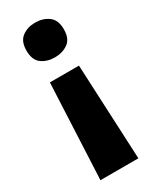

<svg xmlns="http://www.w3.org/2000/svg" viewBox="-190 -609 662 824"><g transform="rotate(-30 141.0 -197.0)"><path d="M69 -306H213L235 166H47ZM235 -474Q235 -427 207.5 -407.5Q180 -388 142 -388Q104 -388 77 -407.5Q50 -427 50 -474Q50 -520 77 -540Q104 -560 142 -560Q180 -560 207.5 -540Q235 -520 235 -474Z"/></g></svg>

Font: Noto Sans Hebrew Thin ExtraBold
Style: Regular
Weight: 800
Version: Version 3.001